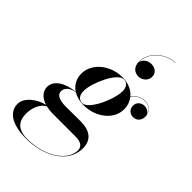

<svg xmlns="http://www.w3.org/2000/svg" viewBox="-356 -887 1254 1254"><g transform="rotate(45 271.0 -260.5)"><path d="M442.5 -607C442.5 -638.5 421 -664 379.5 -664C347 -664 316.5 -644 313 -611.5C307.5 -702 401 -779 485 -779V-781C400 -781 310.5 -706 310.5 -619C310.5 -571 339.5 -545.5 377 -545.5C413 -545.5 442.5 -575 442.5 -607ZM256.5 -160C367 -160 463 -233 463 -328.5C463 -362 452.5 -391 434.5 -414C460 -447.5 486.5 -463 521.5 -463C557 -463 586 -442 592 -406.5C585 -427.5 563.5 -439 541.5 -439C512.5 -439 486.5 -419 486.5 -385.5C486.5 -353.5 511.5 -333.5 540.5 -333.5C574 -333.5 595 -359.5 595 -392C595 -437.5 562 -465 521.5 -465C485.5 -465 458 -449 433 -416C405 -450 360 -469.5 306.5 -469.5C196.5 -469.5 100 -392 100 -296.5C100 -247.5 122.5 -209.5 158.5 -186C72 -178.5 3 -138.5 3 -76.5C3 -35 33 -3.5 81.5 11.5C18.5 25.5 -55 77 -55 139C-55 208 5.5 260 147.5 260C291 260 453 188 453 42C453 -43 394.5 -72.5 315.5 -72.5C287 -72.5 219.5 -71.5 184.5 -71.5C136.5 -71.5 87.5 -80.5 87.5 -122C87.5 -148 110.5 -177 161 -184.5C187 -168.5 220 -160 256.5 -160ZM240.5 -163.5C206 -163.5 190.5 -191 190.5 -226.5C190.5 -301.5 264 -466 323 -466C357.5 -466 372.5 -439.5 372.5 -404C372.5 -329 299.5 -163.5 240.5 -163.5ZM29.5 144.5C29.5 83.5 56 32.5 92.5 14.5C111 19 131.5 21.5 154 21.5H364.5C413 21.5 439.5 39 439.5 75.5C439.5 168 316 256 152 256C67.5 256 29.5 216 29.5 144.5Z"/></g></svg>

Font: Bodoni* 96pt Medium
Style: Italic
Weight: 500
Italic angle: -13°
Version: Version 2.3